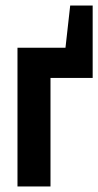

<svg xmlns="http://www.w3.org/2000/svg" viewBox="-20 -672 354 692"><path d="M314 -391H162V0H43V-500H216L233 -652H314Z"/></svg>

Font: PT Sans Narrow
Style: Bold
Weight: 700
Width: 3
Designer: A.Korolkova, O.Umpeleva, V.Yefimov
Foundry: ParaType Ltd
Version: Version 2.003W OFL